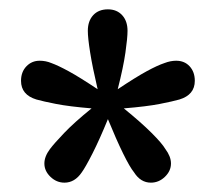

<svg xmlns="http://www.w3.org/2000/svg" viewBox="-20 -751 461 411"><path d="M211 -496Q193 -452 178 -422.5Q163 -393 155 -382Q140 -360 118 -360Q101 -360 88 -372.5Q75 -385 75 -401Q75 -416 87 -432Q96 -444 117.5 -466.5Q139 -489 176 -519Q128 -523 100 -528.5Q72 -534 58 -538Q25 -548 25 -578Q25 -597 36.5 -609Q48 -621 65 -621Q78 -621 90 -616Q104 -611 127 -598.5Q150 -586 189 -560Q178 -607 173 -638.5Q168 -670 168 -685Q168 -706 179.5 -718.5Q191 -731 211 -731Q230 -731 241.5 -718.5Q253 -706 253 -685Q253 -670 248.5 -638.5Q244 -607 232 -560Q271 -586 294 -598.5Q317 -611 332 -616Q345 -621 357 -621Q375 -621 386 -609Q397 -597 397 -578Q397 -548 364 -538Q350 -534 322 -528.5Q294 -523 245 -519Q282 -489 304.5 -466.5Q327 -444 334 -432Q346 -416 346 -401Q346 -385 333 -372.5Q320 -360 303 -360Q281 -360 267 -382Q258 -393 243.5 -422.5Q229 -452 211 -496Z"/></svg>

Font: Wix Madefor Display Medium
Style: Regular
Weight: 500
Designer: Dalton Maag Ltd
Foundry: Dalton Maag Ltd
Version: Version 3.100